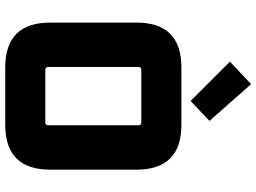

<svg xmlns="http://www.w3.org/2000/svg" viewBox="-146 -858 1003 752"><g transform="rotate(90 356.0 -481.5)"><path d="M68 -176V-514Q68 -690 244 -690H468Q644 -690 644 -514V-176Q644 0 468 0H244Q68 0 68 -176ZM242 -168Q242 -157 253 -157H459Q470 -157 470 -168V-522Q470 -533 459 -533H253Q242 -533 242 -522ZM221 -880 309 -963 453 -800 375 -726Z"/></g></svg>

Font: Oxanium ExtraBold
Style: Regular
Weight: 800
Designer: Severin Meyer
Version: Version 2.000